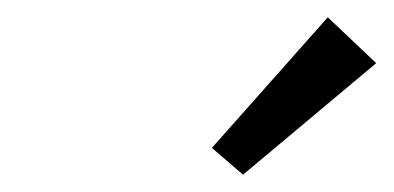

<svg xmlns="http://www.w3.org/2000/svg" viewBox="-20 -810 455 222"><path d="M225 -639 359 -790 415 -737 261 -608Z"/></svg>

Font: Fz Poppins Light
Style: Italic
Weight: 300
Italic angle: -10°
Designer: Ninad Kale (Devanagari), Jonny Pinhorn (Latin)
Foundry: Indian Type Foundry
Version: Vit hóa bi Vntype.Com & FontZin.Com